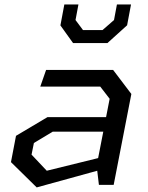

<svg xmlns="http://www.w3.org/2000/svg" viewBox="-20 -826 660 858"><path d="M422 0H488L567 -406L485.5 -513.5H186L160 -439H428L470 -384.5L454 -302.5H192L51.5 -219L29 -101.5L144 11.5L414.5 -63ZM121 -135 131.5 -187 215.5 -237.5H441.5L418.5 -119.5L189 -63ZM250 -712.5 306.5 -633.5H460L548 -713L565.5 -806H502.5L489.5 -736.5L438 -691.5H351L317.5 -736.5L330.5 -806H267.5Z"/></svg>

Font: Monaspace Krypton
Style: Italic
Weight: 400
Italic angle: -11°
Designer: Riley Cran & the Lettermatic Team
Foundry: Lettermatic
Version: Version 1.101 (Monaspace Krypton)